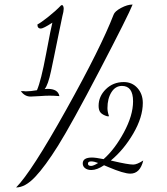

<svg xmlns="http://www.w3.org/2000/svg" viewBox="-20 -740 738 847"><path d="M51 87Q118 20 271.5 -255Q425 -530 481 -675Q486 -690 514 -705Q542 -720 565 -720Q546 -672 421 -432.5Q296 -193 236 -97Q179 -6 135 40.5Q91 87 51 87ZM72 -338H84Q86 -338 89 -337.5Q92 -337 93 -337Q115 -337 143 -342Q161 -383 183.5 -503Q206 -623 211 -640Q171 -614 160 -614Q145 -614 145 -632Q159 -639 192 -665Q225 -691 250 -717H256Q261 -712 261 -701Q261 -690 255 -668Q251 -651 237.5 -583.5Q224 -516 218 -488L205 -426Q192 -365 177 -347Q182 -348 190 -348Q236 -348 242 -316Q216 -318 199 -318Q181 -318 154.5 -316Q128 -314 115 -314Q89 -314 72 -338ZM345 -19Q345 -45 386 -45Q402 -45 437 -38Q486 -81 526.5 -156Q567 -231 567 -293Q567 -361 518 -361Q489 -361 471.5 -333Q454 -305 454 -263Q454 -247 461 -227H453Q433 -233 424 -243Q415 -253 415 -273Q415 -315 447 -346.5Q479 -378 526 -378Q563 -378 586.5 -351.5Q610 -325 610 -286Q610 -223 568 -151Q526 -79 469 -32L477 -30Q545 -14 568 -14Q584 -14 612 -32Q598 26 555 26Q526 26 458 -3L439 -11Q408 10 383 10Q366 10 355.5 2Q345 -6 345 -19ZM382 -8Q392 -8 413 -21Q395 -28 382 -28Q368 -28 368 -18Q368 -8 382 -8Z"/></svg>

Font: DancingScriptRegular
Style: Regular
Weight: 400
Designer: Pablo Impallari
Foundry: Pablo Impallari. www.impallari.com
Version: Version 1.002